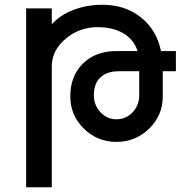

<svg xmlns="http://www.w3.org/2000/svg" viewBox="-20 -580 753 800"><path d="M560.1 -183.1V-283.2H475.1Q426.3 -283.2 398.7 -257.8Q371.1 -232.4 371.1 -183.1Q371.1 -141.6 398.7 -112.3Q426.3 -83 464.8 -83Q504.9 -83 532.5 -112.1Q560.1 -141.1 560.1 -183.1ZM195.8 -304.2V200.2H88.9V-544.9H195.8V-479Q231 -517.6 286.1 -538.8Q341.3 -560.1 407.2 -560.1Q501 -560.1 566.9 -507.8Q632.8 -455.6 650.9 -367.2H712.9V-283.2H658.2V-178.2Q658.2 -99.6 601.6 -44.2Q544.9 11.2 464.8 11.2Q385.3 11.2 329.1 -44.4Q272.9 -100.1 272.9 -178.2Q272.9 -263.7 325.7 -315.4Q378.4 -367.2 464.8 -367.2H553.2Q538.1 -415 494.4 -440.9Q450.7 -466.8 386.2 -466.8Q310.1 -466.8 252.9 -418Q195.8 -369.1 195.8 -304.2Z"/></svg>

Font: Telcell.Market Med
Style: Regular
Weight: 500
Designer: Rasmus Andersson, Sedrak Mkrtchyan
Version: Version 3.019;git-0a5106e0b